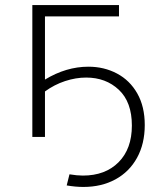

<svg xmlns="http://www.w3.org/2000/svg" viewBox="-20 -542 624 760"><path d="M330 -278Q392 -278 443 -251Q494 -224 523.5 -172Q553 -120 553 -47Q553 27 522.5 82.5Q492 138 437 168Q382 198 310 198Q279 198 244 192L255 148Q285 153 308 153Q397 153 449.5 100Q502 47 502 -45Q502 -138 450.5 -186.5Q399 -235 321 -235Q280 -235 237.5 -221Q195 -207 158 -180V0H108V-522H451V-477H158V-227Q242 -278 330 -278Z"/></svg>

Font: Montserrat Atlas Light
Style: Regular
Weight: 300
Designer: Julieta Ulanovsky
Foundry: Julieta Ulanovsky
Version: Version 7.200